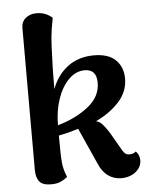

<svg xmlns="http://www.w3.org/2000/svg" viewBox="-53 -776 656 834"><g transform="rotate(-5 275.0 -359.0)"><path d="M531 -57Q531 -27 505.5 -6.5Q480 14 442 14Q410 14 384.5 -4.5Q359 -23 344 -60L274 -216Q229 -202 188 -194Q188 -107 191 -75.5Q194 -44 208 -12Q193 0 177 7Q161 14 136 14Q99 14 85 -4Q71 -22 71 -54V-670Q70 -699 89 -715.5Q108 -732 138 -732Q177 -732 206 -706Q196 -656 193 -622Q190 -588 189 -542L187 -489L186 -397Q209 -458 256 -493Q303 -528 370 -528Q433 -528 464.5 -497Q496 -466 496 -416Q496 -359 456 -315Q416 -271 354 -242Q369 -239 381 -226Q393 -213 408 -190L445 -126Q458 -102 465.5 -94Q473 -86 487 -86Q503 -86 515 -96Q531 -80 531 -57ZM376 -408Q376 -467 324 -467Q286 -467 255 -436.5Q224 -406 206 -354Q188 -302 188 -239Q266 -261 321 -304Q376 -347 376 -408Z"/></g></svg>

Font: Arima Madurai ExtraBold
Style: Regular
Weight: 800
Designer: Joana Correia and Natanael Gama
Foundry: NDISCOVER
Version: Version 1.019